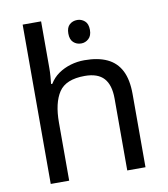

<svg xmlns="http://www.w3.org/2000/svg" viewBox="-84 -831 787 902"><g transform="rotate(-10 309.0 -380.0)"><path d="M341 -737Q361 -737 376.5 -723.5Q392 -710 392 -681Q392 -653 376.5 -639Q361 -625 341 -625Q319 -625 304 -639Q289 -653 289 -681Q289 -710 304 -723.5Q319 -737 341 -737ZM173 -537Q173 -518 171.5 -498Q170 -478 168 -462H174Q191 -490 217 -508Q243 -526 275 -535.5Q307 -545 341 -545Q406 -545 449.5 -524.5Q493 -504 515 -461Q537 -418 537 -349V0H450V-343Q450 -408 421 -440Q392 -472 330 -472Q240 -472 206.5 -421.5Q173 -371 173 -277V0H85V-760H173Z"/></g></svg>

Font: lguzrati05
Style: Book
Weight: 400
Designer: Jelle Bosma - Monotype Design Team, Universal Thirst
Foundry: Monotype Imaging Inc.
Version: Version 2.106